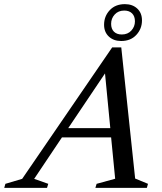

<svg xmlns="http://www.w3.org/2000/svg" viewBox="-88 -907 782 927"><path d="M564.5 -45 626.5 -19.5 621 0H372.5L378.5 -19.5L468 -44L448.5 -243.5H211L77 -43.5L145 -19.5L139 0H-67.5L-62 -19.5L19 -43.5L453.5 -678H497.5ZM241.5 -288.5H444.5L419 -552.5ZM515 -887Q551.5 -887 574.5 -865.8Q597.5 -844.5 597.5 -808.5Q597.5 -768 570.2 -738.5Q543 -709 497 -709Q460.5 -709 437.5 -730.5Q414.5 -752 414.5 -787.5Q414.5 -828.5 441.8 -857.8Q469 -887 515 -887ZM500 -740.5Q529 -740.5 546.2 -759.5Q563.5 -778.5 563.5 -804Q563.5 -828.5 549.8 -842.2Q536 -856 512 -856Q483 -856 465.8 -837Q448.5 -818 448.5 -792Q448.5 -767.5 462.2 -754Q476 -740.5 500 -740.5Z"/></svg>

Font: Newsreader Text Medium
Style: Italic
Weight: 500
Italic angle: -17°
Designer: Hugues Gentile
Foundry: Production Type
Version: Version 1.001